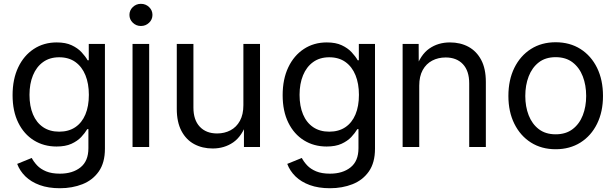

<svg xmlns="http://www.w3.org/2000/svg" viewBox="-20 -764 3200 998"><path d="M291.5 214.4Q231.4 214.4 186.5 198Q141.6 181.6 112.3 153.1Q83 124.5 69.3 87.9L145 57.1Q155.3 77.1 173.1 95.9Q190.9 114.7 219.7 126.7Q248.5 138.7 291.5 138.7Q357.4 138.7 398.4 106Q439.5 73.2 439.5 6.3V-92.8H433.6Q421.4 -72.3 401.9 -51.5Q382.3 -30.8 351.3 -16.6Q320.3 -2.4 273.9 -2.4Q208 -2.4 156.2 -34.4Q104.5 -66.4 75 -126.2Q45.4 -186 45.4 -269.5Q45.4 -352.5 74.7 -414.1Q104 -475.6 155.8 -509.5Q207.5 -543.5 274.9 -543.5Q321.3 -543.5 352.5 -528.8Q383.8 -514.2 403.8 -492.7Q423.8 -471.2 435.5 -450.7H441.4V-535.6H525.4V9.3Q525.4 81.5 493.7 127Q461.9 172.4 408.7 193.4Q355.5 214.4 291.5 214.4ZM287.6 -79.6Q336.9 -79.6 371.3 -102.8Q405.8 -126 423.8 -168.9Q441.9 -211.9 441.9 -271Q441.9 -329.1 424.1 -373Q406.2 -417 371.8 -441.7Q337.4 -466.3 287.6 -466.3Q238.3 -466.3 203.9 -441.4Q169.4 -416.5 151.4 -372.6Q133.3 -328.6 133.3 -271Q133.3 -212.4 151.4 -169.4Q169.4 -126.5 204.1 -103Q238.8 -79.6 287.6 -79.6Z M668.9 0V-535.6H755.4V0ZM712.4 -628.9Q688 -628.9 670.4 -645.8Q652.8 -662.6 652.8 -686.5Q652.8 -710.4 670.4 -727.3Q688 -744.1 712.4 -744.1Q737.3 -744.1 754.9 -727.3Q772.5 -710.4 772.5 -686.5Q772.5 -662.6 754.9 -645.8Q737.3 -628.9 712.4 -628.9Z M1085.4 7.8Q1031.7 7.8 989.5 -14.9Q947.3 -37.6 923.1 -83.5Q898.9 -129.4 898.9 -197.8V-535.6H985.4V-204.6Q985.4 -140.6 1018.3 -105.5Q1051.3 -70.3 1108.4 -70.3Q1147 -70.3 1178 -86.7Q1209 -103 1227.1 -136Q1245.1 -168.9 1245.1 -217.3V-535.6H1331.5V0H1248V-129.9H1263.7Q1238.3 -55.7 1192.1 -23.9Q1146 7.8 1085.4 7.8Z M1695.3 214.4Q1635.3 214.4 1590.3 198Q1545.4 181.6 1516.1 153.1Q1486.8 124.5 1473.1 87.9L1548.8 57.1Q1559.1 77.1 1576.9 95.9Q1594.7 114.7 1623.5 126.7Q1652.3 138.7 1695.3 138.7Q1761.2 138.7 1802.2 106Q1843.3 73.2 1843.3 6.3V-92.8H1837.4Q1825.2 -72.3 1805.7 -51.5Q1786.1 -30.8 1755.1 -16.6Q1724.1 -2.4 1677.7 -2.4Q1611.8 -2.4 1560.1 -34.4Q1508.3 -66.4 1478.8 -126.2Q1449.2 -186 1449.2 -269.5Q1449.2 -352.5 1478.5 -414.1Q1507.8 -475.6 1559.6 -509.5Q1611.3 -543.5 1678.7 -543.5Q1725.1 -543.5 1756.3 -528.8Q1787.6 -514.2 1807.6 -492.7Q1827.6 -471.2 1839.4 -450.7H1845.2V-535.6H1929.2V9.3Q1929.2 81.5 1897.5 127Q1865.7 172.4 1812.5 193.4Q1759.3 214.4 1695.3 214.4ZM1691.4 -79.6Q1740.7 -79.6 1775.1 -102.8Q1809.6 -126 1827.6 -168.9Q1845.7 -211.9 1845.7 -271Q1845.7 -329.1 1827.9 -373Q1810.1 -417 1775.6 -441.7Q1741.2 -466.3 1691.4 -466.3Q1642.1 -466.3 1607.7 -441.4Q1573.2 -416.5 1555.2 -372.6Q1537.1 -328.6 1537.1 -271Q1537.1 -212.4 1555.2 -169.4Q1573.2 -126.5 1607.9 -103Q1642.6 -79.6 1691.4 -79.6Z M2159.2 -318.8V0H2072.8V-535.6H2156.2L2156.7 -405.8H2140.6Q2165.5 -479.5 2211.4 -511.5Q2257.3 -543.5 2318.8 -543.5Q2373 -543.5 2415 -520.8Q2457 -498 2481.2 -452.6Q2505.4 -407.2 2505.4 -337.9V0H2418.9V-331.1Q2418.9 -395.5 2386.2 -430.4Q2353.5 -465.3 2296.4 -465.3Q2257.8 -465.3 2226.6 -449Q2195.3 -432.6 2177.2 -399.9Q2159.2 -367.2 2159.2 -318.8Z M2868.2 11.7Q2794.9 11.7 2739.7 -23.2Q2684.6 -58.1 2653.6 -120.6Q2622.6 -183.1 2622.6 -265.1Q2622.6 -348.6 2653.6 -411.4Q2684.6 -474.1 2739.7 -509.3Q2794.9 -544.4 2868.2 -544.4Q2941.9 -544.4 2997.3 -509.3Q3052.7 -474.1 3083.5 -411.4Q3114.3 -348.6 3114.3 -265.1Q3114.3 -183.1 3083.5 -120.6Q3052.7 -58.1 2997.3 -23.2Q2941.9 11.7 2868.2 11.7ZM2868.2 -65.9Q2921.4 -65.9 2956.5 -92.8Q2991.7 -119.6 3009.3 -164.8Q3026.9 -210 3026.9 -265.1Q3026.9 -321.3 3009.3 -366.9Q2991.7 -412.6 2956.5 -439.7Q2921.4 -466.8 2868.2 -466.8Q2815.4 -466.8 2780.5 -439.7Q2745.6 -412.6 2728 -366.9Q2710.4 -321.3 2710.4 -265.1Q2710.4 -210 2728 -164.8Q2745.6 -119.6 2780.5 -92.8Q2815.4 -65.9 2868.2 -65.9Z"/></svg>

Font: Inter 20pt
Style: Regular
Weight: 400
Version: Version 4.001;git-66647c0bb